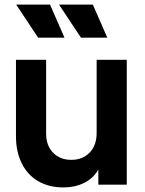

<svg xmlns="http://www.w3.org/2000/svg" viewBox="-20 -804 633 836"><path d="M49.5 -210.8V-543.5H180.8V-222Q180.8 -170.5 211 -139.2Q241.2 -108 290.5 -108Q340 -108 370.4 -139.8Q400.8 -171.5 400.8 -224.5V-543.5H532V0H408.2V-107L418.5 -88Q400 -39 357.1 -13.5Q314.2 12 255 12Q192.2 12 145.5 -15.6Q98.8 -43.2 74.1 -93.9Q49.5 -144.5 49.5 -210.8ZM237 -784H384.2L447.2 -640H332.5ZM50.5 -784H197.8L260.8 -640H146Z"/></svg>

Font: Trafiko Sans Variable
Style: Regular
Weight: 400
Designer: Gumpita Rahayu / Trafiko
Foundry: Tokotype / Trafiko
Version: Version 0.001;FEAKit 1.0